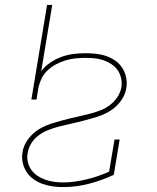

<svg xmlns="http://www.w3.org/2000/svg" viewBox="-20 -755 640 783"><path d="M238 8Q216 8 194.5 5Q173 2 153.5 -5Q134 -12 117 -24Q100 -36 88.5 -53.5Q77 -71 72.5 -92Q68 -113 72 -135Q75 -155 86 -174Q97 -193 113 -208Q129 -223 148.5 -233.5Q168 -244 188 -250.5Q208 -257 228.5 -262.5Q249 -268 269.5 -273Q290 -278 310.5 -282.5Q331 -287 351.5 -292.5Q372 -298 392 -306Q412 -314 429.5 -327.5Q447 -341 459 -359.5Q471 -378 475 -399Q478 -417 474 -435.5Q470 -454 460 -468.5Q450 -483 435 -493Q420 -503 403 -509Q386 -515 367 -517Q348 -519 329 -519Q309 -519 289 -517Q269 -515 248.5 -509Q228 -503 209 -493Q190 -483 174 -468Q158 -453 149 -433.5Q140 -414 136 -394L129 -349H108L172 -735H193L148 -464Q163 -485 185.5 -500Q208 -515 232 -523.5Q256 -532 280.5 -535Q305 -538 329 -538Q351 -538 373 -535.5Q395 -533 414.5 -526Q434 -519 451 -507Q468 -495 479 -477.5Q490 -460 494.5 -438.5Q499 -417 495 -396Q492 -375 481 -356Q470 -337 454 -322Q438 -307 418.5 -296.5Q399 -286 379 -279.5Q359 -273 338.5 -267.5Q318 -262 297.5 -257Q277 -252 256.5 -247.5Q236 -243 215.5 -237.5Q195 -232 175 -224Q155 -216 137.5 -203Q120 -190 108 -171Q96 -152 93 -132Q89 -113 93.5 -94.5Q98 -76 108 -62Q118 -48 133 -38Q148 -28 165 -22Q182 -16 201 -13.5Q220 -11 238 -11Q262 -11 286 -14.5Q310 -18 333 -23.5Q356 -29 379.5 -37Q403 -45 425 -55L447 -186H468L444 -42Q420 -31 394 -21.5Q368 -12 342.5 -5.5Q317 1 290.5 4.5Q264 8 238 8Z"/></svg>

Font: Iosevka Slab Thin Extended
Style: Italic
Weight: 100
Width: 7
Italic angle: -9°
Monospace: yes
Designer: Belleve Invis
Foundry: Belleve Invis
Version: Version 11.1.0; ttfautohint (v1.8.3)